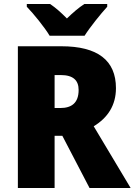

<svg xmlns="http://www.w3.org/2000/svg" viewBox="-20 -947 678 967"><path d="M230 -767H406C433 -810 488 -878 520 -913V-927H405C376 -908 349 -885 317 -854C286 -885 262 -907 232 -927H115V-913C149 -878 205 -809 230 -767ZM289 -714H70V0H255V-263H294L431 0H638L452 -311C523 -354 564 -417 564 -503C564 -643 472 -714 289 -714ZM286 -569C349 -569 376 -542 376 -494C376 -428 340 -403 284 -403H255V-569Z"/></svg>

Font: Noto Sans Arabic SemCond Blk
Style: Regular
Weight: 900
Width: 4
Designer: Monotype Design Team, Nadine Chahine, Nizar Qandah and Khaled Hosny
Foundry: Monotype Imaging Inc.
Version: Version 2.012